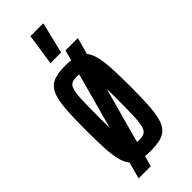

<svg xmlns="http://www.w3.org/2000/svg" viewBox="-252 -748 836 836"><g transform="rotate(-45 165.5 -330.5)"><path d="M43 55 212 -564H288L118 55ZM165 8Q129 8 104 1.5Q79 -5 64 -22Q49 -39 41.5 -69Q34 -99 31.5 -144.5Q29 -190 29 -255Q29 -320 31.5 -365.5Q34 -411 41.5 -441Q49 -471 64 -488Q79 -505 104 -511.5Q129 -518 165 -518Q201 -518 226 -511.5Q251 -505 266 -488Q281 -471 288.5 -441Q296 -411 298.5 -365.5Q301 -320 301 -255Q301 -190 298.5 -144.5Q296 -99 288.5 -69Q281 -39 266 -22Q251 -5 226 1.5Q201 8 165 8ZM165 -61Q184 -61 195.5 -67.5Q207 -74 212.5 -93Q218 -112 219.5 -151Q221 -190 221 -255Q221 -320 219.5 -358.5Q218 -397 212.5 -416.5Q207 -436 195.5 -442.5Q184 -449 165 -449Q146 -449 134.5 -443Q123 -437 117.5 -417.5Q112 -398 110.5 -359Q109 -320 109 -255Q109 -190 110.5 -151Q112 -112 117.5 -93Q123 -74 134.5 -67.5Q146 -61 165 -61ZM127 -571V-576L148 -716H226V-711L192 -571Z"/></g></svg>

Font: Saira UltraCondensed SemiBold
Style: Regular
Weight: 600
Width: 1
Designer: Hector Gatti with collaboration of the Omnibus-Type team
Foundry: Omnibus-Type
Version: Version 1.101